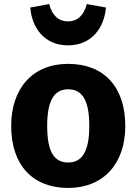

<svg xmlns="http://www.w3.org/2000/svg" viewBox="-20 -906 671 944"><path d="M314 -683C428 -683 492 -766 501 -869L407 -886C393 -834 364 -801 314 -801C265 -801 235 -834 222 -886L129 -869C137 -766 201 -683 314 -683ZM315 -592C140 -592 35 -471 35 -287C35 -94 141 18 315 18C490 18 596 -103 596 -286C596 -480 490 -592 315 -592ZM315 -467C384 -467 419 -414 419 -286C419 -162 384 -107 315 -107C246 -107 212 -160 212 -287C212 -411 246 -467 315 -467Z"/></svg>

Font: Glow Sans SC Normal ExtraBold
Style: Regular
Weight: 800
Designer: Ryoko NISHIZUKA (kana, bopomofo & ideographs); Paul D. Hunt (Latin, Greek & Cyrillic); Sandoll Communications, Soo-young
Version: Version 0.93